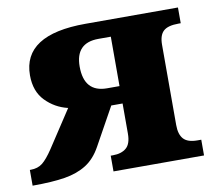

<svg xmlns="http://www.w3.org/2000/svg" viewBox="-68 -611 769 685"><g transform="rotate(-10 316.5 -268.0)"><path d="M-3 -57H0Q26 -57 43 -70.5Q60 -84 82 -117L170 -251Q123 -262 89.5 -296.5Q56 -331 56 -389Q56 -536 283 -536H618V-479H610Q571 -479 555 -464Q539 -449 539 -415V-124Q539 -90 554 -73.5Q569 -57 604 -57H618V0H290V-57H298Q329 -57 346.5 -72Q364 -87 364 -124V-233H323L247 -96Q225 -56 192.5 -35.5Q160 -15 114.5 -7.5Q69 0 -3 0ZM364 -296V-475H319Q236 -475 236 -389Q236 -296 319 -296Z"/></g></svg>

Font: Noto Serif ExtraBold
Style: Regular
Weight: 800
Designer: Monotype Design Team
Foundry: Monotype Imaging Inc.
Version: Version 1.001